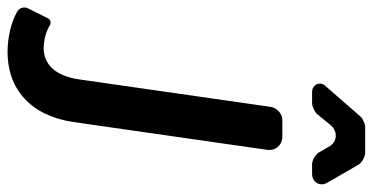

<svg xmlns="http://www.w3.org/2000/svg" viewBox="-368 -532 990 510"><g transform="rotate(90 127.0 -277.0)"><path d="M357 -652 309 -735C304 -743 288 -752 278 -752H208C202 -752 186 -745 182 -740L100 -646C87 -632 97 -611 116 -611H147C154 -611 169 -618 174 -623L205 -661C222 -680 250 -678 262 -655L277 -629C282 -620 298 -611 308 -611H334C356 -611 369 -632 357 -652ZM235 -532H191C174 -532 159 -518 156 -502L83 7C74 70 44 103 -3 102C-24 101 -44 96 -62 85C-67 82 -76 84 -79 90L-106 144C-111 155 -107 167 -96 173C-67 189 -31 197 7 198C109 199 179 136 196 24L270 -492C273 -514 257 -532 235 -532Z"/></g></svg>

Font: Trueno
Style: RoundIt
Weight: 400
Designer: Julieta Ulanovsky, Jasper
Foundry: Julieta Ulanovsky, Cannot Into Space Fonts
Version: Version 3.001